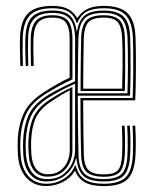

<svg xmlns="http://www.w3.org/2000/svg" viewBox="-20 -626 524 652"><path d="M136.2 5.8Q108.2 5.8 87.6 -7.2Q67 -20.2 54.9 -43.9Q42.8 -67.5 41 -99.2Q40 -115.2 39.9 -127.6Q39.8 -140 40.2 -151.8Q42.8 -202.5 61 -241.8Q79.2 -281 129.5 -313.2Q150.5 -326.8 172.9 -339.5Q195.2 -352.2 216.5 -362.2V-492.5Q216.5 -532.5 203.8 -549.4Q191 -566.2 158.5 -566.2Q123 -566.2 109 -549.1Q95 -532 93.8 -497Q93 -478 93.2 -453.5Q93.5 -429 94.5 -402H85.2Q84.2 -432.5 84.2 -457.9Q84.2 -483.2 84.5 -497.5Q85.8 -538 102.6 -556.1Q119.5 -574.2 158.5 -574.2Q195.8 -574.2 210.9 -555.4Q226 -536.5 226 -492.5V-356.5Q201.8 -345.2 177.6 -332Q153.5 -318.8 132.8 -305.8Q86.2 -276.2 68.9 -238.9Q51.5 -201.5 49.2 -151.2Q48.5 -137.8 48.8 -126.8Q49 -115.8 50 -99.8Q52 -69.5 63.1 -47.5Q74.2 -25.5 93 -13.8Q111.8 -2 137 -2Q170 -2 197.1 -19.2Q224.2 -36.5 234.8 -64.2H237.5Q245 -31 267.5 -16.5Q290 -2 332.2 -2Q385.5 -2 407.2 -24.4Q429 -46.8 431.2 -101.8Q431.8 -116 431.9 -131Q432 -146 431.6 -162.9Q431.2 -179.8 430.2 -199.2H439.2Q441 -169.2 441.1 -145.6Q441.2 -122 440.2 -101.2Q437.8 -43.8 414.4 -18.9Q391 6 332.2 6Q292.2 6 269.2 -6.4Q246.2 -18.8 235.8 -45H233.8Q220.2 -21.8 193.5 -8Q166.8 5.8 136.2 5.8ZM332.2 -9.8Q285.5 -9.8 264.6 -27.5Q243.8 -45.2 239.8 -87.8H237.8Q230.5 -55.8 203.6 -32.8Q176.8 -9.8 137.5 -9.8Q103 -9.8 82.4 -33.8Q61.8 -57.8 59.2 -100.5Q58.2 -116.8 58.1 -128.9Q58 -141 58.5 -150.5Q61 -198.5 76.8 -234.2Q92.5 -270 136.8 -299Q151 -308.2 168.2 -317.5Q185.5 -326.8 203 -335.2Q220.5 -343.8 235 -350V-492.5Q235 -540.2 217.8 -561.2Q200.5 -582.2 158.5 -582.2Q115.5 -582.2 96.1 -562.6Q76.8 -543 75.5 -497.8Q74.8 -476 75 -452Q75.2 -428 76.2 -402H67.2Q66.2 -427.5 65.9 -452.8Q65.5 -478 66.2 -498Q68 -547.2 89.2 -568.8Q110.5 -590.2 158.5 -590.2Q197 -590.2 215.9 -574.2Q234.8 -558.2 240 -520.8H242Q248 -558.5 269.1 -574.4Q290.2 -590.2 331.8 -590.2Q378.5 -590.2 399.6 -569.6Q420.8 -549 422 -498Q422.5 -483.8 423 -454.5Q423.5 -425.2 423.4 -385.6Q423.2 -346 421.5 -301.2H244Q244 -252.8 244.8 -201.5Q245.5 -150.2 246.5 -102.5Q247.5 -55.8 266.5 -36.8Q285.5 -17.8 332.2 -17.8Q376.2 -17.8 393.8 -36Q411.2 -54.2 413 -102.5Q413.5 -116.2 413.6 -131Q413.8 -145.8 413.4 -162.6Q413 -179.5 412 -199.2H421Q422.5 -174.2 422.9 -149.9Q423.2 -125.5 422 -102.2Q419.8 -50 400.2 -29.9Q380.8 -9.8 332.2 -9.8ZM139.8 -17.8Q172.8 -17.8 193.8 -33.4Q214.8 -49 224.9 -71.6Q235 -94.2 235 -115.5V-341.8Q212 -332 186 -318.1Q160 -304.2 141 -292Q102 -266.5 86 -233Q70 -199.5 67.5 -149.2Q67 -138.2 67.1 -127.1Q67.2 -116 68.2 -101.2Q70.8 -65.2 88.1 -41.5Q105.5 -17.8 139.8 -17.8ZM141 -26.2Q112.5 -26.2 96 -46.2Q79.5 -66.2 77.5 -102Q76.5 -118.2 76.2 -127.8Q76 -137.2 76.5 -148.8Q78.8 -196 93.4 -228Q108 -260 144.8 -284.8Q162.5 -296.8 183.8 -309Q205 -321.2 225.8 -330.5V-114.8Q225.8 -94.2 216.9 -73.8Q208 -53.2 189.2 -39.8Q170.5 -26.2 141 -26.2ZM142 -34.2Q167.8 -34.2 184.2 -46.4Q200.8 -58.5 208.8 -76.9Q216.8 -95.2 216.8 -114.5V-319.5Q200.2 -310.8 183 -300.1Q165.8 -289.5 148.5 -277.8Q114.8 -254.5 101.2 -224.9Q87.8 -195.2 85.8 -148.8Q85.2 -135.5 85.5 -126.9Q85.8 -118.2 86.5 -102.5Q88.5 -70.5 102.8 -52.4Q117 -34.2 142 -34.2ZM332.2 -25.8Q292 -25.8 274.2 -41.9Q256.5 -58 255.5 -103Q254.8 -127.5 254.2 -160.5Q253.8 -193.5 253.5 -228.5Q253.2 -263.5 253.2 -293.2H430.5Q432.2 -342.8 432.5 -383.1Q432.8 -423.5 432.4 -452.9Q432 -482.2 431.2 -498.2Q428.8 -551.8 406.5 -574.9Q384.2 -598 331.8 -598Q295.8 -598 274.5 -586.4Q253.2 -574.8 242.8 -548.2H240.5Q231 -575.8 211.8 -586.9Q192.5 -598 158.5 -598Q104.5 -598 81.8 -574.1Q59 -550.2 57.2 -498.2Q56.5 -475.8 56.8 -451.9Q57 -428 58 -402H49Q48.2 -427 47.8 -452.1Q47.2 -477.2 48 -498.8Q50 -556 75.6 -581Q101.2 -606 158.5 -606Q189.8 -606 209.4 -596.2Q229 -586.5 241.5 -565.8H243.5Q257.8 -586.8 278.8 -596.4Q299.8 -606 331.8 -606Q388.2 -606 413.4 -581Q438.5 -556 440.2 -498.8Q440.8 -486 441.1 -464.9Q441.5 -443.8 441.6 -416Q441.8 -388.2 441.2 -355.2Q440.8 -322.2 439.2 -285.2H262.5Q262.5 -243.8 263 -193Q263.5 -142.2 264.5 -103.5Q265.5 -62.2 280.9 -48Q296.2 -33.8 332.2 -33.8Q368 -33.8 380.6 -48.1Q393.2 -62.5 394.8 -103Q395.5 -123.8 395.4 -146.4Q395.2 -169 394 -199.2H403Q404.8 -168 404.8 -144Q404.8 -120 404 -103Q402 -58.8 387.1 -42.2Q372.2 -25.8 332.2 -25.8ZM244 -309H412.8Q414.2 -355.8 414.4 -392.5Q414.5 -429.2 414.1 -455.6Q413.8 -482 413 -497.8Q410.8 -543.8 392.9 -563Q375 -582.2 331.8 -582.2Q285 -582.2 266.4 -562.4Q247.8 -542.5 246.5 -496.2Q245.2 -454.8 244.8 -406Q244.2 -357.2 244 -309ZM403.8 -317H253.5Q253.5 -340.8 253.8 -370.4Q254 -400 254.5 -432.2Q255 -464.5 255.5 -495.8Q256.8 -538.2 273 -556.2Q289.2 -574.2 331.8 -574.2Q370.2 -574.2 386.5 -557.2Q402.8 -540.2 404 -497.2Q404.2 -484 404.8 -460.1Q405.2 -436.2 405.2 -400.9Q405.2 -365.5 403.8 -317ZM262.5 -325H394.8Q396 -368 396.2 -401.2Q396.5 -434.5 396 -458.4Q395.5 -482.2 394.8 -496.8Q393 -535.5 379.6 -550.9Q366.2 -566.2 331.8 -566.2Q296.2 -566.2 281 -551.4Q265.8 -536.5 264.5 -495.2Q263.8 -458.5 263.1 -412.2Q262.5 -366 262.5 -325Z"/></svg>

Font: Big Shoulders Inline Display Thin Light
Style: Regular
Weight: 300
Version: Version 2.002